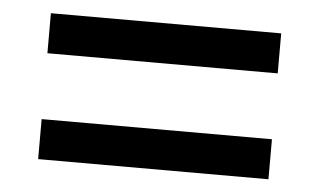

<svg xmlns="http://www.w3.org/2000/svg" viewBox="-34 -550 651 392"><g transform="rotate(5 292.0 -353.5)"><path d="M528 -421H56V-503H528ZM528 -204H56V-286H528Z"/></g></svg>

Font: Ekushey Amar Desh
Style: Regular
Weight: 400
Designer: Al Mamun Sumon
Foundry: Al Mamun Sumon
Version: Version 1.0